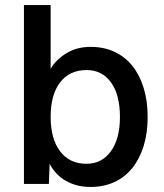

<svg xmlns="http://www.w3.org/2000/svg" viewBox="-20 -730 651 762"><path d="M340 12Q284 12 242 -12Q200 -36 177 -80L174 0H75V-710H181V-457Q201 -492 242.5 -518Q284 -544 340 -544Q392 -544 434 -524.5Q476 -505 505 -469Q534 -433 550 -381.5Q566 -330 566 -266Q566 -202 550 -150.5Q534 -99 505 -63Q476 -27 434 -7.5Q392 12 340 12ZM323 -80Q384 -80 420 -129.5Q456 -179 456 -266Q456 -354 420.5 -403Q385 -452 324 -452Q256 -452 218.5 -403Q181 -354 181 -266Q181 -179 218.5 -129.5Q256 -80 323 -80Z"/></svg>

Font: Geist Med
Style: Regular
Weight: 400
Designer: Basement.studio, Andrés Briganti, Mateo Zaragoza
Foundry: Basement.studio, Vercel, Andrés Briganti, Guido Ferreyra, Mateo Zaragoza
Version: Version 1.401